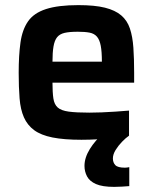

<svg xmlns="http://www.w3.org/2000/svg" viewBox="-20 -538 597 750"><path d="M298 8Q230 8 185 -1Q140 -10 113.5 -29.5Q87 -49 73.5 -79.5Q60 -110 56.5 -153.5Q53 -197 53 -254Q53 -322 60 -372Q67 -422 89.5 -454.5Q112 -487 159.5 -502.5Q207 -518 286 -518Q350 -518 390 -508Q430 -498 453.5 -478Q477 -458 487.5 -426.5Q498 -395 501 -352Q504 -309 504 -254V-215H185Q185 -177 188.5 -153.5Q192 -130 205.5 -118Q219 -106 248.5 -102Q278 -98 329 -98Q350 -98 376.5 -99Q403 -100 431.5 -102Q460 -104 484 -106V-8Q462 -3 430.5 0.5Q399 4 364.5 6Q330 8 298 8ZM378 -281V-297Q378 -336 373.5 -359.5Q369 -383 358.5 -395Q348 -407 330 -410.5Q312 -414 284 -414Q251 -414 232 -409.5Q213 -405 203 -392.5Q193 -380 189 -356.5Q185 -333 185 -297H396ZM426 192Q380 192 355 181Q330 170 320 151Q310 132 310 110Q310 78 331 44Q352 10 385 -18L484 -8Q471 1 456.5 16Q442 31 431.5 48Q421 65 421 81Q421 97 430.5 107Q440 117 468 117Q471 117 475.5 116.5Q480 116 485 115V189Q472 190 456.5 191Q441 192 426 192Z"/></svg>

Font: Saira Thin SemiBold
Style: Regular
Weight: 600
Version: Version 1.101